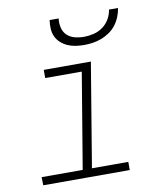

<svg xmlns="http://www.w3.org/2000/svg" viewBox="-83 -810 766 879"><g transform="rotate(-10 300.0 -370.0)"><path d="M449 0H47L46 -38H237L311 -482H141V-520H360L280 -38H449ZM343 -600Q323 -600 303.5 -603Q284 -606 267 -613.5Q250 -621 236 -633.5Q222 -646 214 -663Q206 -680 205 -700Q204 -720 207 -740H249Q246 -718 251 -697Q256 -676 270.5 -662Q285 -648 306 -642.5Q327 -637 349 -637Q371 -637 394 -642.5Q417 -648 436.5 -662Q456 -676 468 -697Q480 -718 483 -740H525Q522 -720 514 -700Q506 -680 493 -663Q480 -646 462 -633.5Q444 -621 424 -613.5Q404 -606 383.5 -603Q363 -600 343 -600Z"/></g></svg>

Font: Iosevka XLt Ex Obl
Style: Regular
Weight: 200
Width: 7
Italic angle: -9°
Monospace: yes
Designer: Belleve Invis
Foundry: Belleve Invis
Version: Version 32.5.0; ttfautohint (v1.8.4)